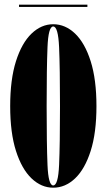

<svg xmlns="http://www.w3.org/2000/svg" viewBox="-20 -818 471 848"><path d="M215 11Q162.5 11 119.2 -30.2Q76 -71.5 50.5 -151.5Q25 -231.5 25 -349Q25 -467 50.5 -547.5Q76 -628 119.2 -669.5Q162.5 -711 215 -711Q268.5 -711 311.8 -669.5Q355 -628 380.5 -547.5Q406 -467 406 -349Q406 -231.5 380.5 -151.5Q355 -71.5 311.8 -30.2Q268.5 11 215 11ZM215 1Q237 1 241 -89.8Q245 -180.5 245 -349Q245 -517.5 241 -609.2Q237 -701 215 -701Q193.5 -701 189.8 -609.2Q186 -517.5 186 -349Q186 -180.5 189.8 -89.8Q193.5 1 215 1ZM64 -787.5V-797.5H366V-787.5Z"/></svg>

Font: Imbue 100pt Black
Style: Regular
Weight: 900
Designer: Tyler Finck
Foundry: Etcetera Type Company
Version: Version 1.102; ttfautohint (v1.8.3)